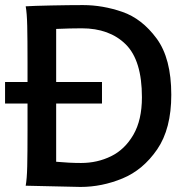

<svg xmlns="http://www.w3.org/2000/svg" viewBox="-23 -738 758 763"><path d="M79.1 -712.9Q108.9 -714.8 180.2 -716.3Q251.5 -717.8 307.1 -717.8Q384.8 -717.8 462.9 -690.9Q541 -664.1 599.4 -585Q657.7 -505.9 657.7 -361.3Q657.7 -226.1 601.6 -144.3Q545.4 -62.5 463.6 -28.8Q381.8 4.9 296.9 4.9L79.1 0Q84 -26.4 85.2 -77.1Q86.4 -127.9 86.4 -222.2V-326.7H-2.9V-412.1H86.4V-488.3Q86.4 -582.5 85.2 -634.8Q84 -687 79.1 -712.9ZM299.3 -90.3Q363.8 -90.3 418.5 -117.2Q473.1 -144 507.1 -202.6Q541 -261.2 541 -351.6Q541 -498 476.6 -561.8Q412.1 -625.5 301.8 -625.5Q256.3 -625.5 200.2 -623V-412.1H382.3V-326.7H200.2V-95.2Q252.9 -90.3 299.3 -90.3Z"/></svg>

Font: Lesson One Medium
Style: Regular
Weight: 500
Designer: But Ko, Victor Gaultney, Annie Olsen, Julie Remington, Don Collingsworth, Eric Hays, Becca Hirsbrunner
Version: Version 1.100